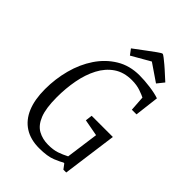

<svg xmlns="http://www.w3.org/2000/svg" viewBox="-244 -937 1051 1051"><g transform="rotate(45 281.5 -411.0)"><path d="M263 11Q196 11 150 -18.5Q104 -48 80.5 -104Q57 -160 57 -241Q57 -320 77 -395Q97 -470 137 -529.5Q177 -589 235.5 -624.5Q294 -660 370 -660Q409 -660 453.5 -654Q498 -648 526 -638L509 -497H473L467 -585Q456 -591 426.5 -601.5Q397 -612 359 -612Q297 -612 254 -582.5Q211 -553 184.5 -502.5Q158 -452 146 -388Q134 -324 134 -255Q134 -170 153 -122.5Q172 -75 206.5 -56Q241 -37 285 -37Q325 -37 352.5 -46.5Q380 -56 407 -70L433 -260L336 -278L341 -318H505L462 0H440L419 -28H413Q401 -20 364 -4.5Q327 11 263 11ZM465 -692 364 -761 256 -699 232 -731 303 -784Q334 -807 348 -817Q362 -827 367.5 -830Q373 -833 375 -833Q380 -833 394.5 -821.5Q409 -810 424 -797.5Q439 -785 443 -781L497 -732Z"/></g></svg>

Font: Faustina Light
Style: Italic
Weight: 300
Italic angle: -8°
Designer: Alfonso Garcia
Foundry: http://www.omnibus-type.com
Version: Version 1.200